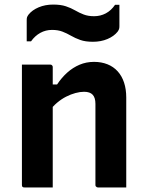

<svg xmlns="http://www.w3.org/2000/svg" viewBox="-20 -821 640 841"><path d="M533 0Q500 0 471.5 0Q443 0 409 0Q406 0 403.5 -1.5Q401 -3 399.5 -5Q398 -7 398 -11Q398 -70 398 -129.5Q398 -189 398 -248Q398 -307 398 -366Q398 -393 386 -406Q374 -419 348 -419Q331 -419 310.5 -413.5Q290 -408 269.5 -397.5Q249 -387 230 -371Q211 -355 195 -333V-451H230Q250 -481 274.5 -503Q299 -525 328.5 -537.5Q358 -550 392 -550Q424 -550 450.5 -539.5Q477 -529 495.5 -508.5Q514 -488 523.5 -459Q533 -430 533 -394Q533 -346 533 -297Q533 -248 533 -199Q533 -150 533 -100Q533 -75 533 -50Q533 -25 533 0ZM211 0Q189 0 169.5 0Q150 0 129.5 0Q109 0 87 0Q84 0 82 -0.5Q80 -1 78.5 -2.5Q77 -4 76.5 -6Q76 -8 76 -11Q76 -65 76 -118.5Q76 -172 76 -225.5Q76 -279 76 -332.5Q76 -386 76 -440Q76 -468 76 -493Q76 -518 76 -538Q101 -538 121.5 -538Q142 -538 161.5 -538Q181 -538 200 -538Q204 -538 206 -536.5Q208 -535 209.5 -533Q211 -531 211 -527Q211 -440 211 -352Q211 -264 211 -176Q211 -88 211 0ZM392 -750Q420 -750 443.5 -762.5Q467 -775 484 -800H503Q503 -783 503 -766.5Q503 -750 503 -735Q503 -720 503 -706Q503 -699 501.5 -694Q500 -689 495 -682Q479 -662 450.5 -650Q422 -638 387 -638Q354 -638 331.5 -646Q309 -654 291 -664.5Q273 -675 253.5 -682.5Q234 -690 208 -690Q180 -690 156.5 -677Q133 -664 116 -640H97Q97 -657 97 -673Q97 -689 97 -704.5Q97 -720 97 -733Q97 -741 98.5 -745.5Q100 -750 105 -757Q121 -777 149.5 -789Q178 -801 213 -801Q246 -801 268.5 -793.5Q291 -786 309 -775.5Q327 -765 346.5 -757.5Q366 -750 392 -750Z"/></svg>

Font: RecMonoLinear Nerd Font Mono
Style: Bold
Weight: 700
Monospace: yes
Version: Version 1.085; ttfautohint (v1.8.4.7-5d5b);Nerd Fonts 3.2.1